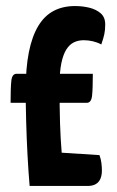

<svg xmlns="http://www.w3.org/2000/svg" viewBox="-20 -615 386 635"><path d="M78 0Q74 -46 71 -102Q68 -158 66.5 -214.5Q65 -271 65 -316Q65 -390 75.5 -442.5Q86 -495 106.5 -529Q127 -563 157.5 -579Q188 -595 228 -595Q253 -595 275.5 -589.5Q298 -584 313 -571Q328 -558 328 -534Q328 -516 325 -502Q322 -488 315 -468Q302 -475 287 -478.5Q272 -482 257 -482Q239 -482 224.5 -475Q210 -468 199.5 -451.5Q189 -435 183 -406.5Q177 -378 177 -334Q177 -258 178.5 -208.5Q180 -159 184 -110L309 -102Q314 -88 315.5 -75Q317 -62 317 -51Q317 -35 312 -23.5Q307 -12 296.5 -6Q286 0 270 0ZM15 -275Q15 -325 17.5 -348Q20 -371 35 -371H287Q287 -322 284.5 -298.5Q282 -275 267 -275Z"/></svg>

Font: Yanone Kaffeesatz ExtraLight
Style: Regular
Weight: 200
Designer: Yanone (Cyrillic: Daniel Pouzeot, Huerta Tipografica, and Cyreal)
Foundry: Yanone
Version: Version 2.003